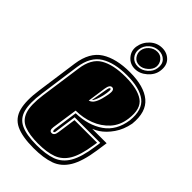

<svg xmlns="http://www.w3.org/2000/svg" viewBox="-221 -737 811 811"><g transform="rotate(45 184.5 -331.0)"><path d="M153 11Q85 11 47.5 -7Q10 -25 -1 -67Q-12 -109 -2 -179L24 -365Q35 -442 84 -473Q133 -504 215 -504Q299 -504 341 -469Q383 -434 375 -357Q367 -315 345.5 -284Q324 -253 298 -236Q292 -232 286 -229Q280 -226 271 -222H357L350 -173Q339 -97 315 -57Q291 -17 251.5 -3Q212 11 153 11ZM153 -7Q208 -7 244 -20Q280 -33 301.5 -69.5Q323 -106 333 -176L337 -204H184L171 -111Q170 -97 164 -97Q159 -97 160 -111L175 -219Q249 -221 298.5 -255.5Q348 -290 358 -360Q365 -429 328 -457.5Q291 -486 215 -486Q140 -486 95.5 -458.5Q51 -431 41 -362L15 -176Q6 -112 16 -75Q26 -38 59.5 -22.5Q93 -7 153 -7ZM153 -16Q102 -16 70 -28.5Q38 -41 26.5 -75Q15 -109 24 -176L50 -361Q59 -428 101 -452.5Q143 -477 215 -477Q287 -477 322.5 -452.5Q358 -428 349 -361Q343 -316 316 -286.5Q289 -257 250 -242Q211 -227 167 -227L150 -111Q147 -88 162 -88Q177 -88 180 -111L192 -195H327L324 -176Q314 -109 293.5 -75Q273 -41 239 -28.5Q205 -16 153 -16ZM176 -296Q191 -300 199.5 -316Q208 -332 212 -351Q220 -383 218 -394.5Q216 -406 206 -406Q192 -406 188 -379ZM184 -308 196 -378Q198 -390 200 -393.5Q202 -397 205 -397Q213 -397 204 -354Q200 -338 194.5 -324Q189 -310 184 -308ZM219 -528Q190 -528 171.5 -549.5Q153 -571 157 -599Q162 -630 185 -651.5Q208 -673 239 -673Q268 -673 287 -653.5Q306 -634 301 -599Q297 -571 272.5 -549.5Q248 -528 219 -528ZM221 -544Q244 -544 263 -560.5Q282 -577 285 -599Q289 -625 274.5 -640Q260 -655 237 -655Q213 -655 194.5 -639Q176 -623 173 -599Q170 -577 183.5 -560.5Q197 -544 221 -544ZM222 -552Q201 -552 190 -567Q179 -582 181 -599Q183 -618 199 -632.5Q215 -647 236 -647Q255 -647 267 -632.5Q279 -618 277 -599Q275 -582 258 -567Q241 -552 222 -552Z"/></g></svg>

Font: Alumni Sans Collegiate One SC
Style: Italic
Weight: 400
Italic angle: -8°
Designer: Robert E. Leuschke
Foundry: Robert E. Leuschke
Version: Version 1.100